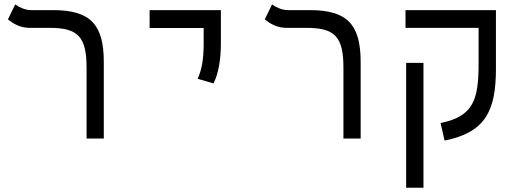

<svg xmlns="http://www.w3.org/2000/svg" viewBox="-20 -632 2384 876"><path d="M453.6 -348.6C453.6 -519.5 393.6 -585.9 221.2 -585.9H121.1C92.3 -585.9 64 -601.1 49.3 -611.8L16.1 -543.5C39.6 -524.9 70.3 -504.9 115.2 -504.9H207C337.4 -504.9 375 -462.9 375 -322.3V0H453.6Z M954.1 -251.5C976.6 -295.9 987.8 -359.4 987.8 -435.1V-585.9H662.6V-504.4H909.2V-435.1C909.2 -359.4 900.9 -315.9 881.8 -272.5Z M1625.5 -348.6C1625.5 -519.5 1565.4 -585.9 1393.1 -585.9H1293C1264.2 -585.9 1235.8 -601.1 1221.2 -611.8L1188 -543.5C1211.4 -524.9 1242.2 -504.9 1287.1 -504.9H1378.9C1509.3 -504.9 1546.9 -462.9 1546.9 -322.3V0H1625.5Z M2242.7 -585.9H1830.1V-504.9H2163.6V-343.3C2163.6 -180.2 2142.1 -101.1 1990.2 -70.8L2008.3 9.3C2193.8 -27.3 2242.7 -125.5 2242.7 -318.4ZM1912.1 224.6V-345.2H1833V224.6Z"/></svg>

Font: Cascadia Mono PL SemiLight
Style: Regular
Weight: 350
Monospace: yes
Designer: Aaron Bell
Foundry: Saja Typeworks
Version: Version 2404.023